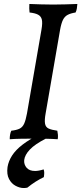

<svg xmlns="http://www.w3.org/2000/svg" viewBox="-20 -699 410 968"><path d="M189 -549Q195 -583 191 -600Q187 -617 172 -625Q157 -633 129 -636Q128 -646 127.5 -656.5Q127 -667 128 -679Q156 -678 186 -677Q216 -676 248 -676Q280 -676 310 -677Q340 -678 370 -679Q369 -667 367.5 -656.5Q366 -646 361 -636Q336 -632 321 -624Q306 -616 297.5 -599Q289 -582 283 -549L210 -127Q204 -94 207 -76Q210 -58 225 -51Q240 -44 269 -40Q271 -31 272 -19.5Q273 -8 271 3Q241 1 210 0.5Q179 0 150 0Q121 0 88 0.5Q55 1 29 3Q29 -10 31 -21Q33 -32 37 -40Q64 -43 79 -50.5Q94 -58 102 -76Q110 -94 116 -127ZM183 -23 211 0Q156 28 130.5 55Q105 82 102 108Q100 130 114 146.5Q128 163 157 163Q165 163 176.5 161Q188 159 200 155Q203 163 203 172.5Q203 182 201 194Q180 204 159.5 217Q139 230 118 247Q114 248 109 248.5Q104 249 99 249Q80 249 59 238Q38 227 25.5 203.5Q13 180 18 143Q23 113 41 85Q59 57 94 30Q129 3 183 -23Z"/></svg>

Font: Vollkorn
Style: Italic
Weight: 400
Italic angle: -11°
Designer: Friedrich Althausen
Foundry: Friedrich Althausen
Version: Version 5.001